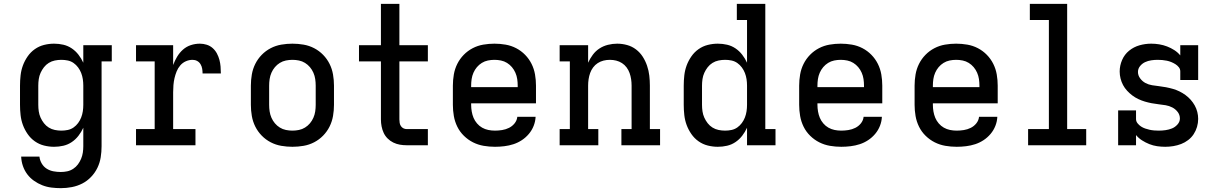

<svg xmlns="http://www.w3.org/2000/svg" viewBox="-20 -755 6340 998"><path d="M296 223Q272 223 247.5 220Q223 217 200 208Q177 199 156.5 184.5Q136 170 121.5 150.5Q107 131 99 107.5Q91 84 90 59H185Q187 78 197 95Q207 112 223 122Q239 132 258 135.5Q277 139 296 139Q313 139 329.5 135.5Q346 132 360.5 122.5Q375 113 385 99.5Q395 86 401.5 70.5Q408 55 410.5 38.5Q413 22 413 5V-91Q403 -69 388 -49.5Q373 -30 353 -16.5Q333 -3 309.5 2.5Q286 8 261 8Q235 8 209 1.5Q183 -5 161 -20.5Q139 -36 123.5 -58.5Q108 -81 99 -105.5Q90 -130 87 -156.5Q84 -183 84 -210V-310Q84 -337 87 -363.5Q90 -390 99 -414.5Q108 -439 123.5 -461.5Q139 -484 161 -499.5Q183 -515 209 -521.5Q235 -528 261 -528Q286 -528 309.5 -522.5Q333 -517 353 -503.5Q373 -490 388 -470.5Q403 -451 413 -429V-520H561V-436H508V5Q508 34 503.5 62.5Q499 91 486.5 117Q474 143 453.5 164.5Q433 186 407.5 199Q382 212 353.5 217.5Q325 223 296 223ZM299 -76Q316 -76 332.5 -79.5Q349 -83 362.5 -92.5Q376 -102 386 -115.5Q396 -129 402 -144.5Q408 -160 410.5 -176.5Q413 -193 413 -210V-310Q413 -327 410.5 -343.5Q408 -360 402 -375.5Q396 -391 386 -404.5Q376 -418 362.5 -427.5Q349 -437 332.5 -440.5Q316 -444 299 -444Q282 -444 265 -440.5Q248 -437 233.5 -428Q219 -419 208.5 -405.5Q198 -392 191 -376.5Q184 -361 181.5 -344Q179 -327 179 -310V-210Q179 -193 181.5 -176Q184 -159 191 -143.5Q198 -128 208.5 -114.5Q219 -101 233.5 -92Q248 -83 265 -79.5Q282 -76 299 -76Z M687 0V-84H784V-436H687V-520H880V-417Q888 -439 900.5 -460Q913 -481 931 -497Q949 -513 972 -520.5Q995 -528 1019 -528Q1037 -528 1054.5 -522.5Q1072 -517 1085.5 -505Q1099 -493 1107.5 -477Q1116 -461 1120.5 -444Q1125 -427 1126.5 -409Q1128 -391 1128 -373H1033Q1033 -385 1031 -397.5Q1029 -410 1022.5 -421Q1016 -432 1005 -438Q994 -444 981 -444Q963 -444 946 -436.5Q929 -429 917 -415Q905 -401 898 -383.5Q891 -366 887 -348.5Q883 -331 881.5 -312.5Q880 -294 880 -276V-84H996V0Z M1500 8Q1471 8 1442 3Q1413 -2 1387 -15.5Q1361 -29 1340.5 -50Q1320 -71 1307 -97Q1294 -123 1289 -152Q1284 -181 1284 -210V-310Q1284 -339 1289 -368Q1294 -397 1307 -423Q1320 -449 1340.5 -470Q1361 -491 1387 -504.5Q1413 -518 1442 -523Q1471 -528 1500 -528Q1529 -528 1558 -523Q1587 -518 1613 -504.5Q1639 -491 1659.5 -470Q1680 -449 1693 -423Q1706 -397 1711 -368Q1716 -339 1716 -310V-210Q1716 -181 1711 -152Q1706 -123 1693 -97Q1680 -71 1659.5 -50Q1639 -29 1613 -15.5Q1587 -2 1558 3Q1529 8 1500 8ZM1500 -76Q1517 -76 1534 -79.5Q1551 -83 1565.5 -92Q1580 -101 1591 -114Q1602 -127 1609 -143Q1616 -159 1618.5 -176Q1621 -193 1621 -210V-310Q1621 -327 1618.5 -344Q1616 -361 1609 -377Q1602 -393 1591 -406Q1580 -419 1565.5 -428Q1551 -437 1534 -440.5Q1517 -444 1500 -444Q1483 -444 1466 -440.5Q1449 -437 1434.5 -428Q1420 -419 1409 -406Q1398 -393 1391 -377Q1384 -361 1381.5 -344Q1379 -327 1379 -310V-210Q1379 -193 1381.5 -176Q1384 -159 1391 -143Q1398 -127 1409 -114Q1420 -101 1434.5 -92Q1449 -83 1466 -79.5Q1483 -76 1500 -76Z M2094 0Q2076 0 2058.5 -3Q2041 -6 2024.5 -14Q2008 -22 1995 -35Q1982 -48 1974.5 -64Q1967 -80 1963.5 -98Q1960 -116 1960 -134V-436H1846V-520H1960V-735H2056V-520H2204V-436H2056V-134Q2056 -125 2057.5 -116Q2059 -107 2064 -99.5Q2069 -92 2077 -88Q2085 -84 2094 -84H2204V0Z M2553 8Q2523 8 2494 3Q2465 -2 2439 -15Q2413 -28 2391.5 -49Q2370 -70 2357 -96.5Q2344 -123 2339 -152Q2334 -181 2334 -210V-310Q2334 -339 2339 -368Q2344 -397 2357 -423Q2370 -449 2390.5 -470Q2411 -491 2437 -504.5Q2463 -518 2492 -523Q2521 -528 2550 -528Q2579 -528 2608 -523Q2637 -518 2663 -504.5Q2689 -491 2709.5 -470Q2730 -449 2743 -423Q2756 -397 2761 -368Q2766 -339 2766 -310V-218H2429V-210Q2429 -193 2432 -175.5Q2435 -158 2441.5 -142.5Q2448 -127 2459.5 -113.5Q2471 -100 2486 -91.5Q2501 -83 2518 -79.5Q2535 -76 2553 -76Q2571 -76 2590 -79Q2609 -82 2626 -90.5Q2643 -99 2655 -114Q2667 -129 2669 -148H2764Q2763 -124 2754 -101Q2745 -78 2729 -59Q2713 -40 2692.5 -26.5Q2672 -13 2649 -5.5Q2626 2 2601.5 5Q2577 8 2553 8ZM2429 -302H2671V-310Q2671 -327 2668.5 -344Q2666 -361 2659 -377Q2652 -393 2641 -406Q2630 -419 2615.5 -428Q2601 -437 2584 -440.5Q2567 -444 2550 -444Q2533 -444 2516 -440.5Q2499 -437 2484.5 -428Q2470 -419 2459 -406Q2448 -393 2441 -377Q2434 -361 2431.5 -344Q2429 -327 2429 -310Z M2889 0V-84H2942V-436H2889V-520H3037V-429Q3047 -451 3061.5 -470.5Q3076 -490 3096 -503Q3116 -516 3140 -522Q3164 -528 3188 -528Q3214 -528 3239.5 -521Q3265 -514 3286 -498Q3307 -482 3321 -460Q3335 -438 3343.5 -413Q3352 -388 3355 -362Q3358 -336 3358 -310V-84H3411V0H3210V-84H3263V-310Q3263 -327 3260.5 -343.5Q3258 -360 3252.5 -375.5Q3247 -391 3237 -404.5Q3227 -418 3213 -427Q3199 -436 3183 -440Q3167 -444 3150 -444Q3133 -444 3117 -440Q3101 -436 3087 -427Q3073 -418 3063 -404.5Q3053 -391 3047.5 -375.5Q3042 -360 3039.5 -343.5Q3037 -327 3037 -310V-84H3090V0Z M3711 8Q3685 8 3659 1.5Q3633 -5 3611 -20.5Q3589 -36 3573.5 -58.5Q3558 -81 3549 -105.5Q3540 -130 3537 -156.5Q3534 -183 3534 -210V-310Q3534 -337 3537 -363.5Q3540 -390 3549 -414.5Q3558 -439 3573.5 -461.5Q3589 -484 3611 -499.5Q3633 -515 3659 -521.5Q3685 -528 3711 -528Q3736 -528 3759.5 -522.5Q3783 -517 3803 -503.5Q3823 -490 3838 -470.5Q3853 -451 3863 -429V-651H3810V-735H3958V-84H4011V0H3863V-91Q3853 -69 3838 -49.5Q3823 -30 3803 -16.5Q3783 -3 3759.5 2.5Q3736 8 3711 8ZM3749 -76Q3766 -76 3782.5 -79.5Q3799 -83 3812.5 -92.5Q3826 -102 3836 -115.5Q3846 -129 3852 -144.5Q3858 -160 3860.5 -176.5Q3863 -193 3863 -210V-310Q3863 -327 3860.5 -343.5Q3858 -360 3852 -375.5Q3846 -391 3836 -404.5Q3826 -418 3812.5 -427.5Q3799 -437 3782.5 -440.5Q3766 -444 3749 -444Q3732 -444 3715 -440.5Q3698 -437 3683.5 -428Q3669 -419 3658.5 -405.5Q3648 -392 3641 -376.5Q3634 -361 3631.5 -344Q3629 -327 3629 -310V-210Q3629 -193 3631.5 -176Q3634 -159 3641 -143.5Q3648 -128 3658.5 -114.5Q3669 -101 3683.5 -92Q3698 -83 3715 -79.5Q3732 -76 3749 -76Z M4353 8Q4323 8 4294 3Q4265 -2 4239 -15Q4213 -28 4191.5 -49Q4170 -70 4157 -96.5Q4144 -123 4139 -152Q4134 -181 4134 -210V-310Q4134 -339 4139 -368Q4144 -397 4157 -423Q4170 -449 4190.5 -470Q4211 -491 4237 -504.5Q4263 -518 4292 -523Q4321 -528 4350 -528Q4379 -528 4408 -523Q4437 -518 4463 -504.5Q4489 -491 4509.5 -470Q4530 -449 4543 -423Q4556 -397 4561 -368Q4566 -339 4566 -310V-218H4229V-210Q4229 -193 4232 -175.5Q4235 -158 4241.5 -142.5Q4248 -127 4259.5 -113.5Q4271 -100 4286 -91.5Q4301 -83 4318 -79.5Q4335 -76 4353 -76Q4371 -76 4390 -79Q4409 -82 4426 -90.5Q4443 -99 4455 -114Q4467 -129 4469 -148H4564Q4563 -124 4554 -101Q4545 -78 4529 -59Q4513 -40 4492.5 -26.5Q4472 -13 4449 -5.5Q4426 2 4401.5 5Q4377 8 4353 8ZM4229 -302H4471V-310Q4471 -327 4468.5 -344Q4466 -361 4459 -377Q4452 -393 4441 -406Q4430 -419 4415.5 -428Q4401 -437 4384 -440.5Q4367 -444 4350 -444Q4333 -444 4316 -440.5Q4299 -437 4284.5 -428Q4270 -419 4259 -406Q4248 -393 4241 -377Q4234 -361 4231.5 -344Q4229 -327 4229 -310Z M4953 8Q4923 8 4894 3Q4865 -2 4839 -15Q4813 -28 4791.5 -49Q4770 -70 4757 -96.5Q4744 -123 4739 -152Q4734 -181 4734 -210V-310Q4734 -339 4739 -368Q4744 -397 4757 -423Q4770 -449 4790.5 -470Q4811 -491 4837 -504.5Q4863 -518 4892 -523Q4921 -528 4950 -528Q4979 -528 5008 -523Q5037 -518 5063 -504.5Q5089 -491 5109.5 -470Q5130 -449 5143 -423Q5156 -397 5161 -368Q5166 -339 5166 -310V-218H4829V-210Q4829 -193 4832 -175.5Q4835 -158 4841.5 -142.5Q4848 -127 4859.5 -113.5Q4871 -100 4886 -91.5Q4901 -83 4918 -79.5Q4935 -76 4953 -76Q4971 -76 4990 -79Q5009 -82 5026 -90.5Q5043 -99 5055 -114Q5067 -129 5069 -148H5164Q5163 -124 5154 -101Q5145 -78 5129 -59Q5113 -40 5092.5 -26.5Q5072 -13 5049 -5.5Q5026 2 5001.5 5Q4977 8 4953 8ZM4829 -302H5071V-310Q5071 -327 5068.5 -344Q5066 -361 5059 -377Q5052 -393 5041 -406Q5030 -419 5015.5 -428Q5001 -437 4984 -440.5Q4967 -444 4950 -444Q4933 -444 4916 -440.5Q4899 -437 4884.5 -428Q4870 -419 4859 -406Q4848 -393 4841 -377Q4834 -361 4831.5 -344Q4829 -327 4829 -310Z M5324 0V-84H5432V-651H5333V-735H5527V-84H5626V0Z M6037 8Q6016 8 5995 5Q5974 2 5954 -6Q5934 -14 5916 -25.5Q5898 -37 5885 -53V0H5792V-181H5885V-136Q5885 -124 5893 -114Q5901 -104 5911 -97.5Q5921 -91 5932.5 -87Q5944 -83 5955.5 -80.5Q5967 -78 5979 -77Q5991 -76 6003 -76Q6021 -76 6038.5 -78.5Q6056 -81 6072 -87.5Q6088 -94 6100.5 -108Q6113 -122 6113 -139Q6113 -158 6101.5 -173Q6090 -188 6073.5 -196.5Q6057 -205 6039 -208Q6021 -211 6002.5 -213Q5984 -215 5966 -218.5Q5948 -222 5931 -227Q5914 -232 5897 -240Q5880 -248 5865.5 -259Q5851 -270 5838.5 -283.5Q5826 -297 5817.5 -313Q5809 -329 5804.5 -347Q5800 -365 5800 -383Q5800 -414 5812.5 -443Q5825 -472 5849 -491.5Q5873 -511 5903 -519.5Q5933 -528 5964 -528Q5985 -528 6006 -524.5Q6027 -521 6046.5 -513.5Q6066 -506 6084 -494.5Q6102 -483 6115 -467V-520H6208V-339H6115V-384Q6115 -396 6107.5 -405.5Q6100 -415 6089.5 -421.5Q6079 -428 6068 -432.5Q6057 -437 6045 -439.5Q6033 -442 6021 -443Q6009 -444 5997 -444Q5981 -444 5964 -441.5Q5947 -439 5932 -432Q5917 -425 5906 -411.5Q5895 -398 5895 -381Q5895 -363 5906.5 -347.5Q5918 -332 5934 -323.5Q5950 -315 5968.5 -312Q5987 -309 6005 -307Q6023 -305 6041 -301.5Q6059 -298 6076.5 -293Q6094 -288 6110.5 -280Q6127 -272 6142 -261Q6157 -250 6169 -236.5Q6181 -223 6190 -207Q6199 -191 6203.5 -173Q6208 -155 6208 -137Q6208 -116 6202 -95.5Q6196 -75 6184.5 -57.5Q6173 -40 6156 -27Q6139 -14 6119.5 -6.5Q6100 1 6079 4.5Q6058 8 6037 8Z"/></svg>

Font: Iosevka Etoile Medium
Style: Regular
Weight: 500
Designer: Belleve Invis
Foundry: Belleve Invis
Version: Version 22.1.2; ttfautohint (v1.8.4)